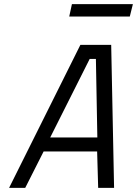

<svg xmlns="http://www.w3.org/2000/svg" viewBox="-20 -909 663 929"><path d="M328 -889H623L608 -829H315ZM369 -692H518L532 0H455L450 -176H191L102 0H24ZM451 -244 444 -624H414L223 -244Z"/></svg>

Font: Cairo
Style: Italic
Weight: 400
Italic angle: -13°
Designer: Mohamed Gaber, Accademia di Belle Arti di Urbino and others
Foundry: Kief Type Foundry, Accademia di Belle Arti di Urbino and others
Version: Version 3.011